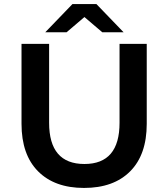

<svg xmlns="http://www.w3.org/2000/svg" viewBox="-20 -916 829 946"><path d="M394 10Q249 10 167.5 -72Q86 -154 86 -306V-700H222V-311Q222 -108 396 -108Q569 -108 569 -311V-700H703V-306Q703 -154 621.5 -72Q540 10 394 10ZM203 -757 337 -896H455L589 -757H484L396 -832L308 -757Z"/></svg>

Font: Belfius21
Style: Bold
Weight: 700
Designer: Montserrat's base design by Julieta Ulanovsky, modified by Coast SPRL for Belfius Bank NV.
Foundry: Montserrat's base design by Julieta Ulanovsky, modified by Coast SPRL for Belfius Bank NV.
Version: Version 2.000;FEAKit 1.0